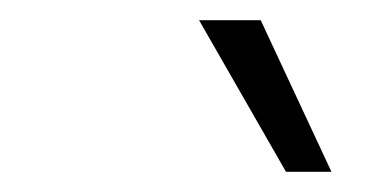

<svg xmlns="http://www.w3.org/2000/svg" viewBox="-20 -810 370 190"><path d="M263 -640H308L238 -790H177Z"/></svg>

Font: Mluvka ExtraLight
Style: Italic
Weight: 200
Italic angle: -8°
Designer: Modified by Jiří Krblich, Original typeface by Gumpita Rahayu
Foundry: Gumpita Rahayu & Jiří Krblich
Version: Version 2.000;Glyphs 3.1.1 (3134)